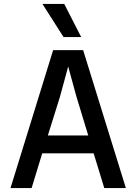

<svg xmlns="http://www.w3.org/2000/svg" viewBox="-20 -952 690 972"><path d="M391.1 -764.2H301.8L194.8 -932.1H305.2ZM249 -698.2H400.9L617.2 0H507.8L454.1 -175.8H193.8L140.1 0H33.2ZM283.2 -460.9 222.2 -266.1H426.8L367.2 -461.9L325.2 -615.2Z"/></svg>

Font: Azeret Mono
Style: Regular
Weight: 400
Designer: Martin Vácha
Foundry: Displaay
Version: Version 1.002